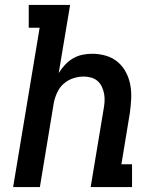

<svg xmlns="http://www.w3.org/2000/svg" viewBox="-20 -755 640 775"><path d="M33 0 140 -643H96V-735H263L217 -460Q228 -478 242.5 -493.5Q257 -509 275 -519.5Q293 -530 313 -534Q333 -538 352 -538Q381 -538 408 -530Q435 -522 455.5 -504.5Q476 -487 488.5 -463Q501 -439 506 -412Q511 -385 509.5 -356Q508 -327 504 -298L470 -92H513V0H346L398 -313Q401 -329 402 -344.5Q403 -360 400.5 -375Q398 -390 391.5 -404Q385 -418 374.5 -427.5Q364 -437 349 -441.5Q334 -446 318 -446Q297 -446 275.5 -439Q254 -432 237 -417Q220 -402 210.5 -381Q201 -360 197 -339L141 0Z"/></svg>

Font: Iosevka Curly Slab SmBdEx
Style: Italic
Weight: 600
Width: 7
Italic angle: -9°
Monospace: yes
Designer: Belleve Invis
Foundry: Belleve Invis
Version: Version 11.1.0; ttfautohint (v1.8.3)